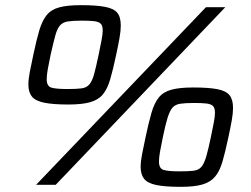

<svg xmlns="http://www.w3.org/2000/svg" viewBox="-20 -716 972 744"><path d="M120 0 778 -688H853L196 0ZM245 -311Q186 -311 151.5 -318Q117 -325 103.5 -342Q90 -359 90 -388Q90 -409 95.5 -437.5Q101 -466 109 -503Q121 -560 132 -597.5Q143 -635 160.5 -657Q178 -679 209.5 -687.5Q241 -696 293 -696Q353 -696 387 -689.5Q421 -683 434.5 -666.5Q448 -650 448 -617Q448 -596 443 -568Q438 -540 430 -503Q418 -446 407 -408.5Q396 -371 378.5 -350Q361 -329 329.5 -320Q298 -311 245 -311ZM242 -371Q276 -371 295.5 -373.5Q315 -376 326 -388.5Q337 -401 344.5 -428Q352 -455 362 -503Q369 -537 373.5 -560.5Q378 -584 378 -598Q378 -617 370 -624.5Q362 -632 344.5 -634Q327 -636 297 -636Q263 -636 243.5 -633Q224 -630 213 -618Q202 -606 194.5 -579Q187 -552 176 -503Q169 -470 165 -447Q161 -424 161 -409Q161 -382 179 -376.5Q197 -371 242 -371ZM680 8Q620 8 586 1Q552 -6 538.5 -23Q525 -40 525 -69Q525 -90 530.5 -118.5Q536 -147 544 -184Q556 -241 567 -279Q578 -317 595.5 -338.5Q613 -360 644.5 -368.5Q676 -377 728 -377Q788 -377 822 -370.5Q856 -364 869.5 -347Q883 -330 883 -298Q883 -277 878 -249Q873 -221 865 -184Q853 -127 842 -89.5Q831 -52 813 -31Q795 -10 764 -1Q733 8 680 8ZM677 -52Q711 -52 730.5 -54.5Q750 -57 760.5 -69.5Q771 -82 779 -109Q787 -136 797 -184Q804 -218 808.5 -241.5Q813 -265 813 -279Q813 -298 805 -305.5Q797 -313 779.5 -315Q762 -317 732 -317Q698 -317 678.5 -314Q659 -311 648.5 -299Q638 -287 629.5 -260Q621 -233 611 -184Q604 -151 600 -128Q596 -105 596 -90Q596 -63 614 -57.5Q632 -52 677 -52Z"/></svg>

Font: Saira Expanded Medium
Style: Italic
Weight: 500
Width: 7
Italic angle: -12°
Designer: Hector Gatti with collaboration of the Omnibus-Type team
Foundry: Omnibus-Type
Version: Version 1.101